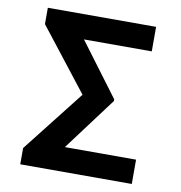

<svg xmlns="http://www.w3.org/2000/svg" viewBox="-81 -795 819 870"><g transform="rotate(10 329.0 -360.0)"><path d="M582.5 -111.8V0H69.3V-74.7L292.5 -359.4L69.3 -645V-720.2H567.4V-607.4H255.4L437.5 -363.8V-356L254.9 -111.8Z"/></g></svg>

Font: Interop SemBd
Style: Regular
Weight: 600
Designer: Rasmus Andersson, Google, Jang Haemin
Foundry: jhaemin
Version: Version 1.007